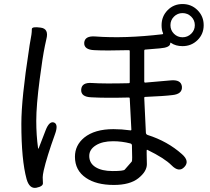

<svg xmlns="http://www.w3.org/2000/svg" viewBox="-20 -879 1040 953"><path d="M160 53Q126 59 112 10Q86 -85 86 -265Q86 -389 124 -634L127 -655Q131 -681 136 -707Q138 -721 138 -734.5Q138 -748 181 -742Q224 -737 210 -684Q208 -677 203 -652Q191 -594 177 -485Q160 -356 160 -279Q160 -208 169 -143Q170 -138 172 -143L206 -231Q224 -279 248 -271Q271 -262 253 -213Q212 -99 197 -33Q192 -10 192 1Q192 12 193 29Q195 46 160 53ZM545 39Q458 39 407 4Q352 -33 352 -101Q352 -158 398 -196Q450 -238 543 -238Q583 -238 627 -232Q632 -231 632 -236L624 -390Q624 -395 619 -395Q504 -392 433 -396Q381 -398 383 -434Q385 -471 437 -467Q495 -463 619 -466Q624 -466 624 -471V-625Q624 -630 619 -630Q504 -627 449 -630Q396 -632 398 -667Q401 -702 453 -698Q599 -687 786 -709Q791 -710 789 -715Q782 -730 782 -754Q782 -798 812 -828.5Q842 -859 886 -859Q930 -859 960.5 -828.5Q991 -798 991 -754Q991 -710 960.5 -680Q930 -650 886 -650Q852 -650 829 -666Q825 -669 825 -664Q825 -643 774 -639L702 -633Q696 -633 696 -627V-474Q696 -469 701 -469L827 -480Q879 -485 883 -449Q886 -412 835 -407Q796 -402 701 -398Q696 -398 696 -393L704 -222Q704 -212 713 -209Q811 -178 883 -114Q923 -79 895 -50Q868 -21 831 -59Q796 -94 712 -135Q708 -137 708 -132V-116Q709 -90 709 -64Q709 -28 667 5.5Q625 39 545 39ZM599 -37Q616 -57 634 -77Q636 -79 636 -97Q636 -123 635 -149V-156Q635 -165 627 -167Q585 -178 541 -178Q488 -178 455.5 -157.5Q423 -137 423 -105Q423 -69 454 -49.5Q485 -30 539 -30Q593 -30 599 -37ZM886 -694Q911 -694 929 -711.5Q947 -729 947 -754Q947 -779 929 -796.5Q911 -814 886 -814Q861 -814 843.5 -796.5Q826 -779 826 -754Q826 -729 843.5 -711.5Q861 -694 886 -694Z"/></svg>

Font: Resource Han Rounded JP
Style: Regular
Weight: 400
Designer: Cyano Hao (round all glyphs); Ryoko NISHIZUKA 西塚涼子 (kana, bopomofo & ideographs); Paul D. Hunt (Latin, Greek & Cyrillic)
Foundry: Cyano Hao
Version: 0.990